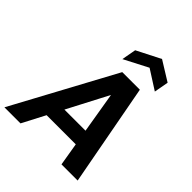

<svg xmlns="http://www.w3.org/2000/svg" viewBox="-277 -1092 1242 1242"><g transform="rotate(45 344.5 -471.0)"><path d="M-23 0 355 -700H516L647 0H499L408 -544L124 0ZM109 -157 164 -264H537L554 -157ZM296 -760 314 -859 477 -942 611 -859 593 -760 460 -845Z"/></g></svg>

Font: DM Sans 18pt ExtraBold
Style: Italic
Weight: 800
Italic angle: -10°
Designer: Colophon Foundry, Jonny Pinhorn
Foundry: Colophon Foundry
Version: Version 4.004;gftools[0.9.30]